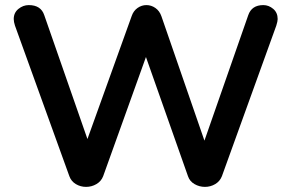

<svg xmlns="http://www.w3.org/2000/svg" viewBox="-20 -731 1150 758"><path d="M1019.5 -710.9Q1041 -710.9 1058.6 -696Q1076.2 -681.2 1076.2 -655.8Q1076.2 -647 1070.8 -629.9L856 -35.2Q848.1 -15.1 829.6 -4.2Q811 6.8 789.1 6.8Q767.1 6.8 748 -4.2Q729 -15.1 722.2 -35.2L556.2 -505.9L387.2 -35.2Q379.4 -15.1 360.6 -4.2Q341.8 6.8 319.8 6.8Q297.9 6.8 279.5 -4.2Q261.2 -15.1 253.9 -35.2L39.1 -629.9Q34.2 -645 34.2 -655.8Q34.2 -680.7 52.7 -695.8Q71.3 -710.9 93.8 -710.9Q141.6 -710.9 154.8 -670.9L325.2 -182.1L500 -668Q506.8 -688 522.9 -699.5Q539.1 -710.9 558.1 -710.9Q577.1 -710.9 593.5 -699.5Q609.9 -688 617.2 -667L787.1 -175.8L960 -670.9Q973.6 -710.9 1019.5 -710.9Z"/></svg>

Font: Nunito-Bold
Style: Bold
Weight: 700
Designer: Vernon Adams
Foundry: newtypography
Version: Version 3.000